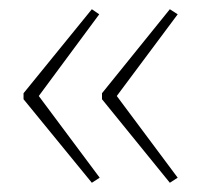

<svg xmlns="http://www.w3.org/2000/svg" viewBox="-20 -487 436 416"><path d="M31 -285 179 -467 195 -456 64 -279 196 -102 179 -91 31 -272ZM201 -285 348 -467 365 -456 233 -279 365 -102 348 -91 201 -272Z"/></svg>

Font: Noto Sans Lao Looped UI SmCd Thin
Style: Regular
Weight: 100
Width: 4
Designer: Mark Frömberg, Ben Mitchell
Foundry: The Fontpad Ltd
Version: Version 1.001